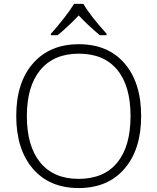

<svg xmlns="http://www.w3.org/2000/svg" viewBox="-20 -951 804 981"><path d="M701.2 -357.9Q701.2 -188 616.2 -89.1Q531.2 9.8 381.8 9.8Q232.9 9.8 147.9 -89.1Q63 -188 63 -358.9Q63 -529.3 148.7 -627.2Q234.4 -725.1 382.8 -725.1Q532.2 -725.1 616.7 -626.7Q701.2 -528.3 701.2 -357.9ZM117.2 -357.9Q117.2 -204.6 185.5 -120.8Q253.9 -37.1 381.8 -37.1Q510.7 -37.1 578.9 -120.1Q647 -203.1 647 -357.9Q647 -512.2 578.9 -594.5Q510.7 -676.8 382.8 -676.8Q255.4 -676.8 186.3 -593.8Q117.2 -510.7 117.2 -357.9ZM240.2 -778.8Q270.5 -811.5 304.4 -855Q338.4 -898.4 358.4 -931.2H406.2Q439.5 -872.6 524.4 -778.8V-771H490.2Q430.7 -820.3 382.3 -872.1Q329.6 -816.4 274.4 -771H240.2Z"/></svg>

Font: Zoram GWeb Light
Style: Regular
Weight: 300
Foundry: Ascender Corporation
Version: Version 1.000